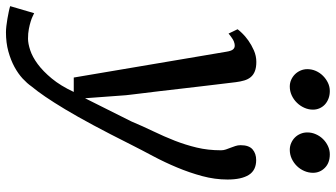

<svg xmlns="http://www.w3.org/2000/svg" viewBox="-316 -592 1094 625"><g transform="rotate(90 230.5 -280.0)"><path d="M-38.6 155.3Q-35.2 156.7 -28.3 160.2Q-21.5 163.6 -11.2 166.7Q-1 169.9 12.9 172.6Q26.9 175.3 44.4 175.3Q60.1 175.3 81.8 168.2Q103.5 161.1 127 143.8Q150.4 126.5 174.1 97.9Q197.8 69.3 217.8 26.4H170.9L86.9 -470.2Q84.5 -485.8 79.6 -491.7Q74.7 -497.6 67.4 -497.6Q64.5 -497.6 61.3 -497.1Q58.1 -496.6 53.7 -494.9Q49.3 -493.2 43 -489Q36.6 -484.9 27.8 -477.5L13.7 -506.8Q16.6 -511.2 26.4 -521.5Q36.1 -531.7 50.5 -542Q64.9 -552.2 82.8 -560.1Q100.6 -567.9 120.1 -567.9Q138.2 -567.9 150.1 -563.2Q162.1 -558.6 169.4 -549.8Q176.8 -541 180.4 -528.6Q184.1 -516.1 186 -501Q186 -500 188 -484.4Q189.9 -468.8 192.9 -443.6Q195.8 -418.5 199.7 -386.7Q203.6 -355 207.3 -321.8Q210.9 -288.6 214.8 -256.8Q218.8 -225.1 221.7 -200.2Q224.6 -175.3 226.6 -159.7Q228.5 -144 228.5 -143.1L238.3 -10.3L314 -161.6Q329.6 -198.7 346.2 -233.2Q362.8 -267.6 376.5 -302.5Q390.1 -337.4 398.9 -374Q407.7 -410.6 407.7 -453.1Q407.7 -461.4 405 -469Q402.3 -476.6 399.4 -484.1Q396.5 -491.7 393.8 -499.8Q391.1 -507.8 391.1 -516.6Q391.1 -543.9 404.8 -555.7Q418.5 -567.4 439.5 -567.4Q472.7 -567.4 487.8 -543.5Q502.9 -519.5 502.9 -474.1Q502.9 -433.1 491.7 -391.6Q480.5 -350.1 463.6 -309.8Q446.8 -269.5 426.5 -231.4Q406.2 -193.4 388.7 -158.7Q354 -89.4 325.9 -37.1Q297.9 15.1 274.7 53.7Q251.5 92.3 233.2 119.1Q214.8 146 199.7 164.1Q189.9 178.2 174.1 192.9Q158.2 207.5 136.2 219.5Q114.3 231.4 85.9 239.3Q57.6 247.1 23.4 247.1Q15.1 247.1 3.4 245.8Q-8.3 244.6 -20.3 242.4Q-32.2 240.2 -43.2 238Q-54.2 235.8 -61.5 233.4L-38.6 155.3ZM406.2 -676.8Q394.5 -676.8 384 -681.4Q373.5 -686 366 -693.6Q358.4 -701.2 354 -711.7Q349.6 -722.2 349.6 -733.9Q349.6 -748.5 355.5 -761.7Q361.3 -774.9 371.1 -784.9Q380.9 -794.9 393.8 -801Q406.7 -807.1 420.9 -807.1Q448.7 -807.1 464.8 -791Q481 -774.9 481 -752.4Q481 -737.8 475.1 -724.1Q469.2 -710.4 459 -700Q448.7 -689.5 435.1 -683.1Q421.4 -676.8 406.2 -676.8ZM200.2 -676.8Q188.5 -676.8 178.2 -681.4Q168 -686 160.4 -693.6Q152.8 -701.2 148.2 -711.7Q143.6 -722.2 143.6 -733.9Q143.6 -748.5 149.4 -761.7Q155.3 -774.9 165.3 -784.9Q175.3 -794.9 188 -801Q200.7 -807.1 214.8 -807.1Q228.5 -807.1 239.7 -802.7Q251 -798.3 258.8 -791Q266.6 -783.7 271 -773.7Q275.4 -763.7 275.4 -752.4Q275.4 -737.8 269.3 -724.1Q263.2 -710.4 252.9 -700Q242.7 -689.5 229 -683.1Q215.3 -676.8 200.2 -676.8Z"/></g></svg>

Font: Merriweather
Style: Italic
Weight: 400
Italic angle: -7°
Designer: Eben Sorkin ( eben@eyebytes.com )
Foundry: Eben Sorkin ( eben@eyebytes.com )
Version: Version 1.005; ttfautohint (v0.97) -l 13 -r 13 -G 200 -x 24 